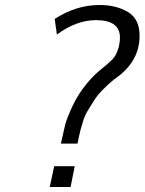

<svg xmlns="http://www.w3.org/2000/svg" viewBox="-20 -753 582 773"><path d="M180.2 0 198.2 -84H280.8L264.2 0ZM200.2 -676.8Q287.1 -732.9 380.9 -732.9Q447.8 -732.9 494.9 -704.8Q542 -676.8 542 -608.9Q542 -502 439 -433.1Q413.1 -412.1 391.6 -389.6Q370.1 -367.2 356 -344.5Q341.8 -321.8 331.3 -304Q320.8 -286.1 314 -263.7Q307.1 -241.2 304 -229.5Q300.8 -217.8 296.9 -198.5Q293 -179.2 292 -174.8H225.1Q236.3 -225.6 242.2 -249.8Q248 -273.9 270.5 -323Q293 -372.1 328.1 -415Q356 -449.2 386.5 -473.6Q417 -498 432.6 -513.9Q448.2 -529.8 457 -560.1Q462.9 -581.1 462.9 -602.1Q462.9 -671.9 366.2 -671.9Q288.1 -671.9 209 -613.8Z"/></svg>

Font: CMU Sans Serif
Style: Oblique
Weight: 500
Italic angle: -12°
Version: Version 0.7.0